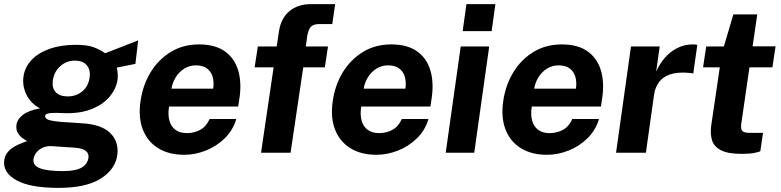

<svg xmlns="http://www.w3.org/2000/svg" viewBox="-41 -743 3798 934"><path d="M243.5 171Q105.4 171 38.5 133.6Q-28.5 96.2 -20.4 36.3Q-16.7 11.3 -1.3 -5.4Q14 -22.1 33.5 -32.4Q53 -42.6 69.2 -48.3Q85.5 -54.1 90.5 -56.7Q84.6 -60.6 70.8 -69.5Q57.1 -78.4 46.4 -95Q35.7 -111.7 39.4 -137.8Q43 -162.6 70.3 -184.2Q97.7 -205.8 153.8 -215.8Q109 -239.2 87.9 -281.9Q66.8 -324.7 73.2 -370.3Q79.7 -416.7 112.8 -451.6Q146 -486.4 201 -505.7Q256.1 -525 328.7 -525Q383.1 -525 414.9 -513Q446.7 -501 470.5 -483.9Q483.8 -489.2 503.9 -496.9Q524.1 -504.7 547 -513.7Q570 -522.6 592.1 -531.2Q614.2 -539.9 631.1 -546.7L617.7 -432.3L527 -414Q534.4 -383.5 530.9 -355.9Q524.9 -313.2 494.8 -275.7Q464.6 -238.2 411.8 -215.2Q359 -192.3 284.6 -192.3Q273.2 -192.3 257.5 -193Q241.7 -193.7 234.4 -194Q204.3 -194.2 191.3 -190.4Q178.2 -186.6 178.2 -177.7Q179.2 -164.2 199.3 -158.6Q219.4 -153 255.8 -149.9Q273.9 -148.4 301.5 -147.1Q329.1 -145.8 359.5 -143.2Q454.5 -137.3 496.4 -94.8Q538.3 -52.2 529.5 11.4Q519.8 81.5 448.2 126.2Q376.7 171 243.5 171ZM265.8 89.3Q327.1 89.3 356.2 72.1Q385.3 54.8 389.4 23.8Q392 3.2 375.8 -9.4Q359.7 -22.1 323.1 -24.5L209.6 -32.1Q186.7 -33.4 167.5 -24.8Q148.3 -16.2 136.3 -1.4Q124.2 13.4 121.8 31.3Q117.7 61 152.5 75.2Q187.2 89.3 265.8 89.3ZM288.2 -274Q330 -274 359.7 -298.9Q389.3 -323.7 394.9 -366.1Q400.3 -403.5 381 -425.8Q361.7 -448.1 324.3 -448.1Q282.2 -448.1 252.1 -421.1Q222 -394 215.9 -351Q211 -315.4 230 -294.7Q249 -274 288.2 -274Z M855 10Q780.3 10 728.4 -22.1Q676.5 -54.2 653.6 -113.2Q630.8 -172.2 642.8 -252.6Q654.1 -330.2 692.2 -392.3Q730.4 -454.4 790.4 -490.7Q850.4 -527 927.4 -527Q1004.9 -527 1052.2 -493.7Q1099.5 -460.4 1117.4 -401.2Q1135.3 -342.1 1123.8 -264.6L1117.6 -224.9H781.3Q775 -185.3 783.1 -156.2Q791.2 -127.1 812.8 -111.2Q834.4 -95.4 867.8 -95.4Q903.8 -95.4 933.2 -111.5Q962.5 -127.6 978.7 -164.1H1108.5Q1092 -109 1052 -70Q1012 -30.9 960 -10.5Q908 10 855 10ZM793.1 -311.8H996.1Q1000.8 -343.1 993.5 -368.9Q986.2 -394.8 966 -409.9Q945.9 -425.1 911.8 -425.1Q880 -425.1 854.6 -408.7Q829.2 -392.4 813.4 -366.4Q797.6 -340.3 793.1 -311.8Z M1228.8 0 1290.1 -415.6H1197.7L1213.2 -517H1305.1L1316.2 -591.3Q1325.7 -654.1 1366.6 -688.5Q1407.5 -723 1473.2 -723H1589.4L1575.3 -625.8H1510.2Q1482.9 -625.8 1470.7 -612Q1458.6 -598.3 1453.4 -567L1446.6 -517H1554.6L1539.2 -415.6H1434.2L1372.5 0Z M1790 10Q1715.3 10 1663.4 -22.1Q1611.5 -54.2 1588.6 -113.2Q1565.8 -172.2 1577.8 -252.6Q1589.1 -330.2 1627.2 -392.3Q1665.4 -454.4 1725.4 -490.7Q1785.4 -527 1862.4 -527Q1939.9 -527 1987.2 -493.7Q2034.5 -460.4 2052.4 -401.2Q2070.3 -342.1 2058.8 -264.6L2052.6 -224.9H1716.3Q1710 -185.3 1718.1 -156.2Q1726.2 -127.1 1747.8 -111.2Q1769.4 -95.4 1802.8 -95.4Q1838.8 -95.4 1868.2 -111.5Q1897.5 -127.6 1913.7 -164.1H2043.5Q2027 -109 1987 -70Q1947 -30.9 1895 -10.5Q1843 10 1790 10ZM1728.1 -311.8H1931.1Q1935.8 -343.1 1928.5 -368.9Q1921.2 -394.8 1901 -409.9Q1880.9 -425.1 1846.8 -425.1Q1815 -425.1 1789.6 -408.7Q1764.2 -392.4 1748.4 -366.4Q1732.6 -340.3 1728.1 -311.8Z M2127.2 0 2200.2 -517H2338.8L2266 0ZM2209.7 -591.5 2228 -723H2368.9L2350.6 -591.5Z M2619.5 10Q2544.8 10 2492.9 -22.1Q2441 -54.2 2418.1 -113.2Q2395.2 -172.2 2407.2 -252.6Q2418.6 -330.2 2456.7 -392.3Q2494.9 -454.4 2554.9 -490.7Q2614.9 -527 2691.9 -527Q2769.4 -527 2816.7 -493.7Q2864 -460.4 2881.9 -401.2Q2899.8 -342.1 2888.3 -264.6L2882.1 -224.9H2545.8Q2539.5 -185.3 2547.6 -156.2Q2555.7 -127.1 2577.3 -111.2Q2598.9 -95.4 2632.2 -95.4Q2668.3 -95.4 2697.7 -111.5Q2727 -127.6 2743.2 -164.1H2873Q2856.5 -109 2816.5 -70Q2776.5 -30.9 2724.5 -10.5Q2672.5 10 2619.5 10ZM2557.6 -311.8H2760.6Q2765.3 -343.1 2758 -368.9Q2750.7 -394.8 2730.5 -409.9Q2710.4 -425.1 2676.3 -425.1Q2644.5 -425.1 2619.1 -408.7Q2593.8 -392.4 2577.9 -366.4Q2562.1 -340.3 2557.6 -311.8Z M2955.8 0 3028.5 -517H3168.1L3151 -394.6Q3168.5 -434.1 3195 -463.8Q3221.5 -493.6 3255.7 -510.3Q3289.9 -527 3330.1 -527Q3337 -527 3342.8 -526.3Q3348.5 -525.6 3351 -523.9L3331.4 -384.9Q3327.6 -386.8 3321.9 -387.4Q3316.2 -388 3311.4 -388.4Q3255.2 -393.5 3219.3 -381.3Q3183.4 -369.1 3164.7 -343.4Q3145.9 -317.7 3140.8 -283L3101 0Z M3567.3 5.5Q3500.3 5.5 3466.3 -12.1Q3432.2 -29.7 3422.7 -61Q3413.1 -92.4 3419 -133.9L3460.5 -415.6H3379.1L3394.5 -517H3480.3L3526.6 -673H3642.8L3620.1 -517.7H3731.8L3716.5 -415.6H3604.8L3565.1 -141.6Q3561 -113.1 3571.2 -104.9Q3581.4 -96.8 3603.3 -96.8H3670.8L3657.6 -7.1Q3647 -2.7 3625.9 1.4Q3604.7 5.5 3567.3 5.5Z"/></svg>

Font: Public Sans Thin
Style: Italic
Weight: 100
Italic angle: -8°
Designer: The Public Sans project authors (U.S. Web Design System). Libre Franklin designed by Pablo Impallari and Rodrigo Fuenzal
Version: Version 2.000